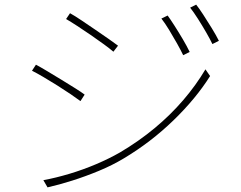

<svg xmlns="http://www.w3.org/2000/svg" viewBox="-20 -792 1040 828"><path d="M703 -725Q714 -710 732 -682Q750 -654 768 -623.5Q786 -593 798 -568L770 -554Q760 -575 743.5 -604.5Q727 -634 709 -663.5Q691 -693 676 -712ZM826 -772Q838 -757 856 -729.5Q874 -702 893 -671Q912 -640 924 -616L896 -602Q886 -623 869 -652.5Q852 -682 833.5 -711Q815 -740 800 -759ZM282 -735Q302 -724 331 -704.5Q360 -685 391.5 -663.5Q423 -642 449.5 -623.5Q476 -605 489 -595L469 -569Q454 -582 428 -601Q402 -620 371.5 -641Q341 -662 312.5 -680.5Q284 -699 265 -710ZM167 -15Q221 -25 279.5 -42.5Q338 -60 394.5 -84Q451 -108 498 -135Q579 -183 647 -239.5Q715 -296 770 -360Q825 -424 866 -493L886 -464Q825 -367 728 -273Q631 -179 514 -109Q464 -79 406 -55Q348 -31 291 -13Q234 5 185 16ZM135 -513Q154 -503 184 -485Q214 -467 246 -447.5Q278 -428 305 -411Q332 -394 345 -384L327 -356Q311 -368 284.5 -386Q258 -404 227 -423.5Q196 -443 167 -460Q138 -477 118 -487Z"/></svg>

Font: Shanggu Sans SC VF
Style: Regular
Weight: 250
Designer: GuiWonder
Version: Version 1.021